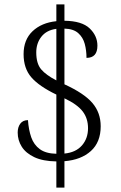

<svg xmlns="http://www.w3.org/2000/svg" viewBox="-20 -780 553 879"><path d="M238 -41Q176 -42 137 -60.5Q98 -79 79.5 -108.5Q61 -138 61 -173Q61 -198 73 -214Q85 -230 108 -230Q111 -186 123 -151.5Q135 -117 162.5 -97Q190 -77 238 -76V-347Q159 -385 123.5 -426Q88 -467 88 -532Q88 -598 129 -637Q170 -676 238 -683V-760H275V-685Q355 -684 390.5 -650Q426 -616 426 -571Q426 -515 376 -515Q376 -549 368 -579Q360 -609 338 -628.5Q316 -648 275 -649V-394Q365 -353 403 -308.5Q441 -264 441 -202Q441 -129 396 -88.5Q351 -48 275 -42V79H238ZM238 -648Q193 -642 169.5 -612Q146 -582 146 -540Q146 -489 168.5 -462.5Q191 -436 238 -412ZM275 -77Q327 -82 355 -114Q383 -146 383 -193Q383 -238 358.5 -270Q334 -302 275 -330Z"/></svg>

Font: Noto Serif Hebrew SemiCondensed Light
Style: Regular
Weight: 300
Width: 4
Designer: Monotype Design Team
Foundry: Monotype Imaging Inc.
Version: Version 2.004; ttfautohint (v1.8.4.7-5d5b)